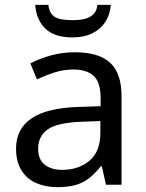

<svg xmlns="http://www.w3.org/2000/svg" viewBox="-20 -760 601 790"><path d="M288 -545Q386 -545 433 -502Q480 -459 480 -365V0H416L399 -76H395Q372 -47 347.5 -27.5Q323 -8 291.5 1Q260 10 215 10Q167 10 128.5 -7Q90 -24 68 -59.5Q46 -95 46 -149Q46 -229 109 -272.5Q172 -316 303 -320L394 -323V-355Q394 -422 365 -448Q336 -474 283 -474Q241 -474 203 -461.5Q165 -449 132 -433L105 -499Q140 -518 188 -531.5Q236 -545 288 -545ZM314 -259Q214 -255 175.5 -227Q137 -199 137 -148Q137 -103 164.5 -82Q192 -61 235 -61Q303 -61 348 -98.5Q393 -136 393 -214V-262ZM436 -740Q433 -700 413.5 -670Q394 -640 360 -623Q326 -606 278 -606Q204 -606 166.5 -642.5Q129 -679 125 -740H179Q182 -713 194.5 -699.5Q207 -686 228.5 -681.5Q250 -677 280 -677Q306 -677 327.5 -682Q349 -687 363.5 -700.5Q378 -714 381 -740Z"/></svg>

Font: Noto Sans Myanmar
Style: Regular
Weight: 400
Designer: Monotype Design Team
Foundry: Monotype Imaging Inc.
Version: Version 2.107